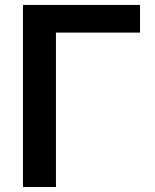

<svg xmlns="http://www.w3.org/2000/svg" viewBox="-20 -747 619 767"><path d="M539.4 -727.3H71.7V0H203.5V-616.8H539.4Z"/></svg>

Font: Margiela Sans Semi Bold
Style: Regular
Weight: 600
Designer: Stefan Endress, Andreas Faust
Version: Version 1.100;FEAKit 1.0